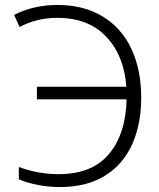

<svg xmlns="http://www.w3.org/2000/svg" viewBox="-20 -745 640 775"><path d="M56 -21V-71Q134 -42 216 -42Q352 -42 420 -123.5Q488 -205 491 -344H129V-395H490Q481 -520 409 -596.5Q337 -673 211 -673Q129 -673 59 -636L37 -685Q117 -725 211 -725Q318 -725 394.5 -678.5Q471 -632 510.5 -547.5Q550 -463 550 -351Q550 -243 513 -161.5Q476 -80 402.5 -35Q329 10 222 10Q177 10 133 1.5Q89 -7 56 -21Z"/></svg>

Font: Noto Sans Mono UI Light
Style: Regular
Weight: 300
Monospace: yes
Designer: Monotype Design team
Foundry: Monotype Imaging Inc.
Version: Version 1.000